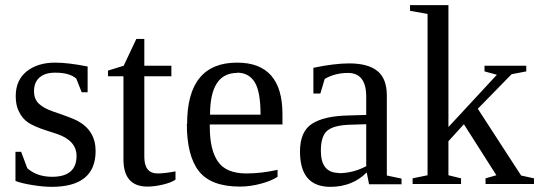

<svg xmlns="http://www.w3.org/2000/svg" viewBox="-20 -714 2092 745"><path d="M195 -432H193Q155 -432 133.5 -413.5Q112 -395 112 -360Q112 -329 131.5 -311Q151 -293 187 -281Q258 -257 281 -245Q351 -207 351 -128Q351 11 180 11Q148 11 105 4Q62 -3 40 -12V-125H62L86 -61Q124 -28 182 -28Q277 -28 277 -109Q277 -168 202 -194L159 -208Q113 -223 90 -238Q67 -253 53 -282Q41 -306 41 -341Q41 -403 83.5 -437Q126 -471 194 -471Q244 -471 320 -456V-356H297L276 -409Q250 -432 195 -432Z M661 -17Q646 -6 613 2Q580 10 552 10Q459 10 459 -96V-418H399V-440L460 -459L509 -563H540V-459H645V-418H540V-105Q540 -41 592 -41Q618 -41 661 -49Z M705 -233H706Q706 -471 900 -471Q1076 -471 1076 -271V-231H794V-222Q794 -132 826 -86.5Q858 -41 936 -41Q994 -41 1057 -55V-28Q1033 -12 991.5 -1Q950 10 911 10Q799 10 752 -49.5Q705 -109 705 -233ZM900 -432V-431Q795 -431 795 -269H991Q991 -357 969 -394Q946 -432 900 -432Z M1401 -340V-339Q1401 -431 1330 -431Q1281 -431 1240 -408L1223 -351H1196V-451Q1278 -468 1335 -468Q1408 -468 1444.5 -438.5Q1481 -409 1481 -343V-33L1538 -21V1H1412L1403 -45Q1347 11 1262 11Q1144 11 1144 -126Q1144 -204 1191 -234Q1238 -264 1332 -266L1401 -268ZM1295 -43V-42Q1349 -42 1401 -69V-232L1337 -230Q1275 -228 1250 -207Q1225 -186 1225 -129Q1225 -43 1295 -43Z M1720 -221 1908 -424 1860 -437V-459H2022V-437L1965 -426L1834 -292L2002 -33L2052 -22V0H1864V-22L1906 -34L1780 -232L1720 -166V-34L1769 -22V0H1581V-22L1639 -34V-660L1571 -672V-694H1720Z"/></svg>

Font: Libra Serif Modern
Style: Regular
Weight: 400
Designer: Stefan Peev, Context Ltd
Foundry: Stefan Peev, Context Ltd
Version: Version 1.000